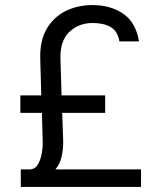

<svg xmlns="http://www.w3.org/2000/svg" viewBox="-20 -737 647 757"><path d="M528 -573.7H450.7Q444.3 -613.7 416.8 -630Q389.3 -646.3 345.3 -646.3Q290.3 -646.3 253.3 -611Q216.3 -575.7 218.3 -505.3L222.7 -361H394.7V-292H225.3L229 -184.3Q230 -151 223 -120Q216 -89 198.3 -69H536V0H62V-69H99Q119 -70.7 129.7 -89Q140.3 -107.3 144.8 -133.2Q149.3 -159 148.3 -181.3L145.3 -292H60.3V-361H142.7L138.7 -505.3Q136.7 -576.3 164 -623.2Q191.3 -670 238.8 -693.5Q286.3 -717 344 -717Q416.7 -717 466.3 -682.5Q516 -648 528 -573.7Z"/></svg>

Font: 42dot Sans Light
Style: Regular
Weight: 300
Designer: 42dot
Version: Version 1.000